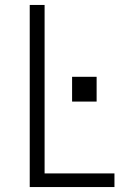

<svg xmlns="http://www.w3.org/2000/svg" viewBox="-20 -755 540 775"><path d="M100 0V-735H160V-55H442V0ZM271 -345V-445H370V-345Z"/></svg>

Font: Iosevka SS04 Light
Style: Regular
Weight: 300
Monospace: yes
Designer: Belleve Invis
Foundry: Belleve Invis
Version: Version 19.0.0; ttfautohint (v1.8.4)